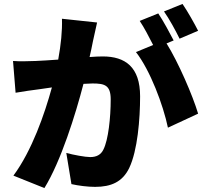

<svg xmlns="http://www.w3.org/2000/svg" viewBox="-20 -897 1040 973"><path d="M984 -741C967 -775 931 -839 905 -877L811 -839C838 -801 870 -742 890 -701ZM294 -802C296 -741 289 -672 275 -595C231 -592 190 -589 161 -588C122 -587 84 -585 46 -588L59 -427C92 -433 149 -441 181 -445C195 -447 217 -450 243 -454C206 -319 142 -134 48 -7L205 56C289 -80 363 -318 403 -472C421 -473 438 -474 449 -474C511 -474 541 -465 541 -393C541 -301 529 -188 504 -139C491 -112 468 -101 437 -101C412 -101 352 -112 316 -122L342 36C377 44 424 50 462 50C543 50 601 25 635 -46C677 -134 690 -293 690 -409C690 -557 615 -611 501 -611C483 -611 460 -610 434 -608C440 -634 446 -661 451 -688C457 -716 465 -753 472 -783ZM860 -692C842 -727 807 -792 782 -829L688 -791C711 -757 736 -708 756 -669L669 -633C741 -541 807 -365 831 -250L984 -321C957 -412 883 -583 824 -677Z"/></svg>

Font: Noto Sans CJK JP Black
Style: Regular
Weight: 900
Designer: Ryoko NISHIZUKA (kana & ideographs); Paul D. Hunt (Latin, Greek & Cyrillic); Wenlong ZHANG (bopomofo); Sandoll Communica
Foundry: Adobe Systems Incorporated
Version: Version 1.004;PS 1.004;hotconv 1.0.82;makeotf.lib2.5.63406